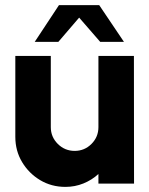

<svg xmlns="http://www.w3.org/2000/svg" viewBox="-20 -719 585 752"><path d="M40 -183V-500H179V-221Q179 -182.5 206.5 -155.2Q234 -128 272.5 -128Q311 -128 338.2 -155.2Q365.5 -182.5 365.5 -221V-500H504.5L505 0H365.5V-37.5Q340 -14 306.8 -0.5Q273.5 13 236 13Q181.5 13 137.2 -13.5Q93 -40 66.5 -84.2Q40 -128.5 40 -183ZM368.5 -699 465.5 -555H372.5L290 -650L208.5 -555H116L211 -699Z"/></svg>

Font: Urbanist ExtraBold
Style: Regular
Weight: 800
Designer: Corey Hu
Foundry: Corey Hu
Version: Version 1.330; ttfautohint (v1.8.4.7-5d5b)